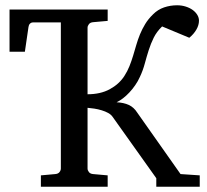

<svg xmlns="http://www.w3.org/2000/svg" viewBox="-20 -707 782 727"><path d="M571.8 0V-32.2L406.7 -264.2Q400.9 -272.9 389.9 -279.1Q378.9 -285.2 365.2 -289.3Q351.6 -293.5 337.4 -295.7Q323.2 -297.9 311.5 -298.8V-68.8Q311.5 -62 316.7 -55.4Q321.8 -48.8 332.5 -47.9L387.7 -43V0H134.8V-43L189.5 -47.9Q200.2 -48.8 205.3 -55.4Q210.4 -62 210.4 -68.8V-622.1H105Q98.1 -622.1 93.5 -617.4Q88.9 -612.8 87.9 -605L74.2 -511.2H16.1V-670.9H387.7V-627.9L332.5 -623Q321.8 -622.1 316.7 -615.5Q311.5 -608.9 311.5 -602.1V-350.1Q360.4 -350.1 395.5 -369.1Q430.7 -388.2 450.7 -418.9Q462.4 -437 470.2 -456.5Q478 -476.1 484.1 -496.3Q490.2 -516.6 496.1 -536.9Q502 -557.1 510 -576.9Q518.1 -596.7 529.8 -616Q541.5 -635.3 559.6 -652.8Q577.6 -670.9 601.3 -679Q625 -687 650.4 -687Q668 -687 683.3 -682.1Q698.7 -677.2 709.7 -669.2Q720.7 -661.1 727.1 -650.6Q733.4 -640.1 733.4 -628.9Q733.4 -611.8 723.6 -595Q713.9 -578.1 696.8 -564L593.8 -606.9Q573.2 -586.9 562 -564.2Q550.8 -541.5 543 -516.8Q535.2 -492.2 528.3 -466.6Q521.5 -440.9 509.8 -416Q502.4 -399.4 491.9 -384.3Q481.4 -369.1 469.7 -356.7Q458 -344.2 445.6 -334.7Q433.1 -325.2 421.4 -319.8Q448.7 -318.4 467.8 -309.6Q486.8 -300.8 499.5 -280.8L663.6 -47.9L736.3 -43V0Z"/></svg>

Font: Charis SIL
Style: Regular
Weight: 400
Foundry: SIL International
Version: Version 4.112